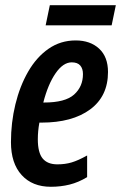

<svg xmlns="http://www.w3.org/2000/svg" viewBox="-20 -706 464 736"><path d="M175 10Q104 10 63 -35Q22 -80 22 -161Q22 -236 39 -306Q56 -376 88 -431.5Q120 -487 166 -519Q212 -551 270 -551Q326 -551 360 -519.5Q394 -488 394 -430Q394 -337 325.5 -286.5Q257 -236 139 -236H131Q125 -204 125 -172Q125 -121 143.5 -98.5Q162 -76 200 -76Q230 -76 255 -83.5Q280 -91 314 -110V-27Q281 -7 247 1.5Q213 10 175 10ZM149 -313Q230 -313 264 -343.5Q298 -374 298 -422Q298 -443 287.5 -455Q277 -467 255 -467Q222 -467 193 -425Q164 -383 146 -313ZM155 -609 171 -686H424L408 -609Z"/></svg>

Font: Noto Sans ExtraCondensed SemiBold
Style: Italic
Weight: 600
Width: 2
Italic angle: -12°
Designer: Monotype Design Team
Foundry: Monotype Imaging Inc.
Version: Version 2.013; ttfautohint (v1.8.4.7-5d5b)